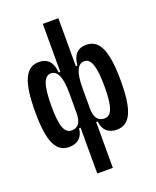

<svg xmlns="http://www.w3.org/2000/svg" viewBox="-170 -829 926 1142"><g transform="rotate(-20 293.0 -258.5)"><path d="M443.4 9.8C527.8 9.8 564 -68.8 564 -253.9C564 -445.8 527.8 -527.3 442.4 -527.3C387.7 -527.3 357.9 -494.6 352.1 -428.7H342.3V-732.4H243.7V-428.7H233.9C228 -494.6 198.2 -527.3 143.6 -527.3C58.1 -527.3 22 -445.8 22 -253.9C22 -68.8 58.1 9.8 142.6 9.8C194.3 9.8 229.5 -19 233.9 -75.2H243.7V214.8H342.3V-75.2H352.1C356.4 -19 391.6 9.8 443.4 9.8ZM335 -166V-291C335 -390.6 356 -439.5 398.4 -439.5C442.4 -439.5 461.4 -384.3 461.4 -253.9C461.4 -130.4 442.4 -78.1 397.5 -78.1C355 -78.1 335 -107.4 335 -166ZM251 -291V-166C251 -107.4 231 -78.1 188.5 -78.1C143.6 -78.1 124.5 -130.4 124.5 -253.9C124.5 -384.3 143.6 -439.5 187.5 -439.5C230 -439.5 251 -390.6 251 -291Z"/></g></svg>

Font: Cascadia Code PL
Style: Regular
Weight: 400
Monospace: yes
Designer: Aaron Bell
Foundry: Saja Typeworks
Version: Version 2404.023